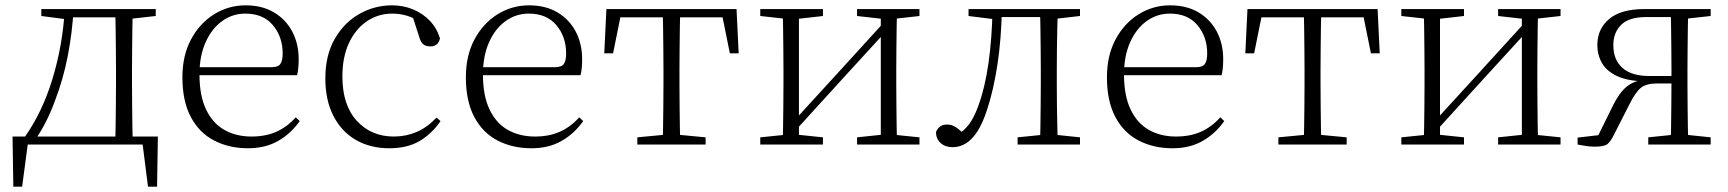

<svg xmlns="http://www.w3.org/2000/svg" viewBox="-20 -542 6481 720"><path d="M539 0H61L87 -23L63 158H30L27 -30H572L569 158H535L512 -23ZM412 0Q413 -24 413.5 -64.5Q414 -105 414.5 -148.5Q415 -192 415 -226V-283Q415 -316 414.5 -359.5Q414 -403 413.5 -443.5Q413 -484 412 -508H478Q477 -484 476.5 -443.5Q476 -403 475.5 -359.5Q475 -316 475 -283V-226Q475 -192 475.5 -148.5Q476 -105 476.5 -64.5Q477 -24 478 0ZM135 -482V-508H237V-470H227ZM445 -470V-508H564V-482L456 -470ZM74 -30Q139 -122 177 -247Q215 -372 223 -508H256Q251 -419 234 -331.5Q217 -244 186 -164Q172 -125 153.5 -88Q135 -51 112 -18V-6ZM237 -477V-508H447V-477Z M910 14Q839 14 783 -15Q727 -44 695.5 -103.5Q664 -163 664 -252Q664 -334 696.5 -394.5Q729 -455 783 -488.5Q837 -522 901 -522Q963 -522 1007.5 -495.5Q1052 -469 1076 -423.5Q1100 -378 1100 -320Q1100 -283 1094 -260H694V-290H999Q1023 -290 1031.5 -302.5Q1040 -315 1040 -341Q1040 -404 1003.5 -447.5Q967 -491 900 -491Q852 -491 813 -463Q774 -435 751 -383.5Q728 -332 728 -263Q728 -183 753 -131Q778 -79 822 -54.5Q866 -30 923 -30Q976 -30 1016.5 -48Q1057 -66 1089 -102L1104 -88Q1071 -41 1023 -13.5Q975 14 910 14Z M1440 14Q1368 14 1314 -17.5Q1260 -49 1230 -108Q1200 -167 1200 -248Q1200 -335 1235.5 -396.5Q1271 -458 1328 -490Q1385 -522 1450 -522Q1492 -522 1528.5 -507Q1565 -492 1591.5 -464.5Q1618 -437 1630 -398Q1623 -368 1594 -368Q1576 -368 1566.5 -376.5Q1557 -385 1552 -404L1524 -490L1567 -452Q1536 -474 1508 -482.5Q1480 -491 1451 -491Q1398 -491 1355.5 -462Q1313 -433 1288.5 -380.5Q1264 -328 1264 -255Q1264 -148 1318 -89Q1372 -30 1457 -30Q1502 -30 1542 -47Q1582 -64 1617 -101L1632 -88Q1600 -41 1554 -13.5Q1508 14 1440 14Z M1973 14Q1902 14 1846 -15Q1790 -44 1758.5 -103.5Q1727 -163 1727 -252Q1727 -334 1759.5 -394.5Q1792 -455 1846 -488.5Q1900 -522 1964 -522Q2026 -522 2070.5 -495.5Q2115 -469 2139 -423.5Q2163 -378 2163 -320Q2163 -283 2157 -260H1757V-290H2062Q2086 -290 2094.5 -302.5Q2103 -315 2103 -341Q2103 -404 2066.5 -447.5Q2030 -491 1963 -491Q1915 -491 1876 -463Q1837 -435 1814 -383.5Q1791 -332 1791 -263Q1791 -183 1816 -131Q1841 -79 1885 -54.5Q1929 -30 1986 -30Q2039 -30 2079.5 -48Q2120 -66 2152 -102L2167 -88Q2134 -41 2086 -13.5Q2038 14 1973 14Z M2246 -342 2254 -508H2742L2750 -342H2717L2684 -505L2717 -477H2279L2312 -505L2279 -342ZM2370 0V-27L2486 -38H2510L2626 -27V0ZM2465 0Q2466 -24 2466.5 -64.5Q2467 -105 2467.5 -148.5Q2468 -192 2468 -226V-283Q2468 -316 2467.5 -359.5Q2467 -403 2466.5 -443.5Q2466 -484 2465 -508H2531Q2530 -484 2529.5 -443.5Q2529 -403 2528.5 -359.5Q2528 -316 2528 -283V-226Q2528 -192 2528.5 -148.5Q2529 -105 2529.5 -64.5Q2530 -24 2531 0Z M2831 0V-27L2939 -38H2960L3066 -27V0ZM3194 0V-27L3299 -38H3320L3428 -27V0ZM2915 0Q2916 -24 2916.5 -64.5Q2917 -105 2917.5 -148.5Q2918 -192 2918 -226V-283Q2918 -316 2917.5 -359.5Q2917 -403 2916.5 -443.5Q2916 -484 2915 -508H2976V0ZM2956 -45 2926 -61H2932L3116 -262L3301 -465L3329 -447H3323L3139 -246ZM3283 0V-508H3344Q3343 -484 3342.5 -443.5Q3342 -403 3341.5 -359.5Q3341 -316 3341 -283V-226Q3341 -192 3341.5 -148.5Q3342 -105 3342.5 -64.5Q3343 -24 3344 0ZM2831 -482V-508H3066V-482L2961 -470H2940ZM3194 -482V-508H3428V-482L3321 -470H3300Z M3552 10Q3525 10 3507.5 -5.5Q3490 -21 3490 -47Q3496 -61 3506 -68Q3516 -75 3532 -75Q3549 -75 3564.5 -65Q3580 -55 3598 -35V-26H3568V-35Q3596 -52 3614 -76Q3632 -100 3648 -143Q3674 -214 3687 -306.5Q3700 -399 3702 -508H3737Q3735 -396 3720.5 -300.5Q3706 -205 3682 -132Q3666 -82 3646 -50.5Q3626 -19 3602.5 -4.5Q3579 10 3552 10ZM3612 -482V-508H3715V-470H3708ZM3717 -478V-508H3909V-478ZM3796 0V-27L3905 -38H3925L4030 -27V0ZM3880 0Q3881 -24 3881.5 -64.5Q3882 -105 3882.5 -148.5Q3883 -192 3883 -226V-283Q3883 -316 3882.5 -359.5Q3882 -403 3881.5 -443.5Q3881 -484 3880 -508H3947Q3946 -484 3945 -443.5Q3944 -403 3943.5 -359.5Q3943 -316 3943 -283V-226Q3943 -192 3943.5 -148.5Q3944 -105 3945 -64.5Q3946 -24 3947 0ZM3913 -470V-508H4030V-482L3925 -470Z M4377 14Q4306 14 4250 -15Q4194 -44 4162.5 -103.5Q4131 -163 4131 -252Q4131 -334 4163.5 -394.5Q4196 -455 4250 -488.5Q4304 -522 4368 -522Q4430 -522 4474.5 -495.5Q4519 -469 4543 -423.5Q4567 -378 4567 -320Q4567 -283 4561 -260H4161V-290H4466Q4490 -290 4498.5 -302.5Q4507 -315 4507 -341Q4507 -404 4470.5 -447.5Q4434 -491 4367 -491Q4319 -491 4280 -463Q4241 -435 4218 -383.5Q4195 -332 4195 -263Q4195 -183 4220 -131Q4245 -79 4289 -54.5Q4333 -30 4390 -30Q4443 -30 4483.5 -48Q4524 -66 4556 -102L4571 -88Q4538 -41 4490 -13.5Q4442 14 4377 14Z M4650 -342 4658 -508H5146L5154 -342H5121L5088 -505L5121 -477H4683L4716 -505L4683 -342ZM4774 0V-27L4890 -38H4914L5030 -27V0ZM4869 0Q4870 -24 4870.5 -64.5Q4871 -105 4871.5 -148.5Q4872 -192 4872 -226V-283Q4872 -316 4871.5 -359.5Q4871 -403 4870.5 -443.5Q4870 -484 4869 -508H4935Q4934 -484 4933.5 -443.5Q4933 -403 4932.5 -359.5Q4932 -316 4932 -283V-226Q4932 -192 4932.5 -148.5Q4933 -105 4933.5 -64.5Q4934 -24 4935 0Z M5235 0V-27L5343 -38H5364L5470 -27V0ZM5598 0V-27L5703 -38H5724L5832 -27V0ZM5319 0Q5320 -24 5320.5 -64.5Q5321 -105 5321.5 -148.5Q5322 -192 5322 -226V-283Q5322 -316 5321.5 -359.5Q5321 -403 5320.5 -443.5Q5320 -484 5319 -508H5380V0ZM5360 -45 5330 -61H5336L5520 -262L5705 -465L5733 -447H5727L5543 -246ZM5687 0V-508H5748Q5747 -484 5746.5 -443.5Q5746 -403 5745.5 -359.5Q5745 -316 5745 -283V-226Q5745 -192 5745.5 -148.5Q5746 -105 5746.5 -64.5Q5747 -24 5748 0ZM5235 -482V-508H5470V-482L5365 -470H5344ZM5598 -482V-508H5832V-482L5725 -470H5704Z M6147 -508H6395V-482L6286 -470L6278 -478H6152Q6089 -478 6059.5 -449Q6030 -420 6030 -373Q6030 -317 6064.5 -287Q6099 -257 6165 -257H6278V-229H6193Q6153 -229 6133 -212.5Q6113 -196 6091 -152L6033 -38Q6020 -11 6007.5 -1.5Q5995 8 5961 8Q5944 8 5927.5 5.5Q5911 3 5896 0V-26L5999 -38L5965 -17L6028 -145Q6052 -194 6080 -217Q6108 -240 6154 -245L6149 -237Q6084 -238 6044.5 -256.5Q6005 -275 5987.5 -305.5Q5970 -336 5970 -373Q5970 -433 6014 -470.5Q6058 -508 6147 -508ZM6245 0Q6246 -24 6246.5 -65Q6247 -106 6247.5 -152Q6248 -198 6248 -237V-283Q6248 -316 6247.5 -359.5Q6247 -403 6246.5 -443.5Q6246 -484 6245 -508H6311Q6310 -484 6309.5 -443.5Q6309 -403 6308.5 -359.5Q6308 -316 6308 -283V-226Q6308 -192 6308.5 -148.5Q6309 -105 6309.5 -64.5Q6310 -24 6311 0ZM6161 0V-27L6268 -38H6290L6395 -27V0Z"/></svg>

Font: Noto Serif JP
Style: Regular
Weight: 200
Designer: Ryoko NISHIZUKA 西塚涼子 (kana & ideographs); Frank Grießhammer (Latin, Greek & Cyrillic); Wenlong ZHANG 张文龙 (bopomofo); San
Foundry: Adobe
Version: Version 2.001;hotconv 1.1.0;makeotfexe 2.6.0